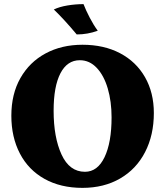

<svg xmlns="http://www.w3.org/2000/svg" viewBox="-20 -902 801 931"><path d="M35 -341Q35 -446 79 -523.5Q123 -601 201 -643Q279 -685 380 -685Q484 -685 562 -644Q640 -603 683 -528Q726 -453 726 -354Q726 -247 683.5 -164.5Q641 -82 562.5 -36.5Q484 9 380 9Q274 9 196 -34.5Q118 -78 76.5 -157.5Q35 -237 35 -341ZM521 -333Q521 -410 502.5 -473Q484 -536 449 -573Q414 -610 367 -610Q306 -610 273 -546.5Q240 -483 240 -365Q240 -236 278.5 -152.5Q317 -69 392 -69Q453 -69 487 -140Q521 -211 521 -333ZM241 -856Q268 -869 307 -875.5Q346 -882 385 -882Q396 -853 415 -816.5Q434 -780 454 -753Q405 -735 352 -735Q291 -808 241 -856Z"/></svg>

Font: Vollkorn SC Black
Style: Regular
Weight: 900
Designer: Friedrich Althausen
Foundry: Friedrich Althausen
Version: Version 4.015